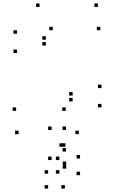

<svg xmlns="http://www.w3.org/2000/svg" viewBox="-20 -760 660 1102"><path d="M432.9 10V-10H412.9V10ZM562.5 -143.7V-163.7H542.5V-143.7ZM562.5 -254.2V-274.2H542.5V-254.2ZM243.1 -498.5V-518.5H223.1V-498.5ZM243.1 -532V-552H223.1V-532ZM282.8 -586.4V-606.4H262.8V-586.4ZM555.8 -586.4V-606.4H535.8V-586.4ZM541.7 -720V-740H521.7V-720ZM207.1 -720V-740H187.1V-720ZM77.5 -566.3V-586.3H57.5V-566.3ZM77.5 -455.8V-475.8H57.5V-455.8ZM396.9 -211.5V-231.5H376.9V-211.5ZM396.9 -178V-198H376.9V-178ZM357.2 -123.6V-143.6H337.2V-123.6ZM72.5 -123.6V-143.6H52.5V-123.6ZM86.7 10V-10H66.7V10ZM352.3 322.5V302.5H332.3V322.5ZM439.5 245.4V225.4H419.5V245.4ZM439.5 149.9V129.9H419.5V149.9ZM355.2 82.4V62.4H335.2V82.4ZM341.2 82.4V62.4H321.2V82.4ZM359 109.7V89.7H339V109.7ZM359 -14V-34H339V-14ZM276.2 -14V-34H256.2V-14ZM276.2 158.7V138.7H256.2V158.7ZM320.8 158.7V138.7H300.8V158.7ZM360.1 187.4V167.4H340.1V187.4ZM360.1 207.9V187.9H340.1V207.9ZM320.8 236.7V216.7H300.8V236.7ZM256.2 236.7V216.7H236.2V236.7ZM256.2 322.5V302.5H236.2V322.5Z"/></svg>

Font: Monaspace Krypton Dots Var
Style: Regular
Weight: 400
Designer: Riley Cran and the Lettermatic Team
Version: Version 1.100 (Monaspace Krypton Dots)